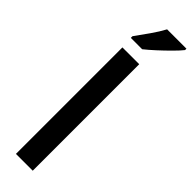

<svg xmlns="http://www.w3.org/2000/svg" viewBox="-331 -1070 969 969"><g transform="rotate(45 153.5 -585.0)"><path d="M194 -93H74V-853H194ZM307 -1067Q292 -1048 264 -1020Q236 -992 205.5 -964Q175 -936 151 -917H70V-929Q94 -962 122.5 -1002.5Q151 -1043 169 -1077H307Z"/></g></svg>

Font: Noto Sans Telugu UI SemiCondensed SemiBold
Style: Regular
Weight: 600
Width: 4
Designer: Jelle Bosma - Monotype Design Team
Foundry: Monotype Imaging Inc.
Version: Version 2.005; ttfautohint (v1.8.4.7-5d5b)